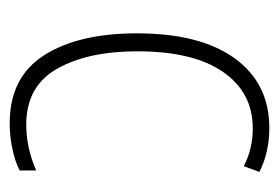

<svg xmlns="http://www.w3.org/2000/svg" viewBox="-112 -468 589 406"><g transform="rotate(90 183.0 -264.5)"><path d="M240 10Q143 10 96.5 -62.5Q50 -135 50 -259Q50 -393 103 -466Q156 -539 250 -539Q302 -539 343 -518L331 -485Q294 -504 251 -504Q175 -504 131.5 -441Q88 -378 88 -260Q88 -155 125 -90Q162 -25 243 -25Q292 -25 340 -46V-11Q320 -1 293.5 4.5Q267 10 240 10Z"/></g></svg>

Font: Noto Sans Lao Looped Condensed ExtraLight
Style: Regular
Weight: 200
Width: 3
Designer: Mark Frömberg, Ben Mitchell
Foundry: The Fontpad Ltd
Version: Version 1.002; ttfautohint (v1.8.4.7-5d5b)